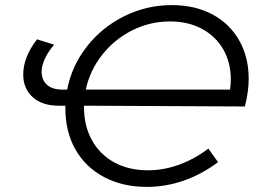

<svg xmlns="http://www.w3.org/2000/svg" viewBox="-20 -726 1017 752"><path d="M309 -312V-307Q309 -233 340 -177Q371 -121 427.5 -90Q484 -59 560 -59Q621 -59 681.5 -81Q742 -103 796 -144L834 -91Q770 -43 699.5 -18.5Q629 6 555 6Q460 6 387.5 -32.5Q315 -71 275.5 -140.5Q236 -210 236 -302V-312H210Q145 -312 108 -345.5Q71 -379 71 -434Q71 -502 125 -572L192 -551Q168 -523 155.5 -495.5Q143 -468 143 -445Q143 -413 164 -394Q185 -375 225 -375H243Q261 -468 320 -543.5Q379 -619 466.5 -662.5Q554 -706 653 -706Q744 -706 812 -669.5Q880 -633 917 -567.5Q954 -502 954 -418Q954 -366 939 -309ZM316 -375H881Q884 -396 884 -415Q884 -481 854.5 -532.5Q825 -584 771 -613Q717 -642 646 -642Q567 -642 497.5 -607Q428 -572 380 -511Q332 -450 316 -375Z"/></svg>

Font: Montserrat Alternates
Style: Italic
Weight: 400
Italic angle: -11.3°
Designer: Julieta Ulanovsky
Foundry: Julieta Ulanovsky
Version: Version 7.200